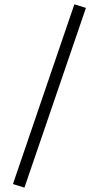

<svg xmlns="http://www.w3.org/2000/svg" viewBox="-20 -772 470 890"><path d="M378.4 -735.4 93.3 97.7 40 81.1 324.7 -752Z"/></svg>

Font: Vazirmatn UI NL
Style: Bold
Weight: 700
Designer: Saber Rastikerdar
Foundry: Saber Rastikerdar
Version: Version 33.003